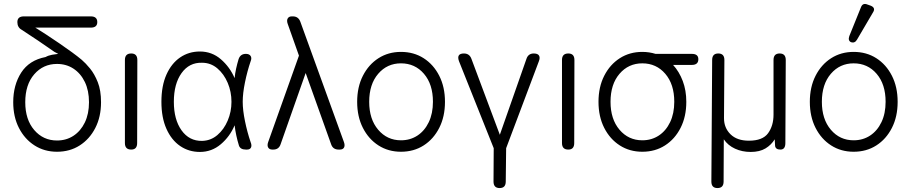

<svg xmlns="http://www.w3.org/2000/svg" viewBox="-20 -758 4616 973"><path d="M269 11Q205 11 155 -21Q105 -53 76 -109.5Q47 -166 47 -240Q47 -327 87.5 -390Q128 -453 211 -469Q225 -477 244 -480.5Q263 -484 275 -485Q268 -488 256 -495Q219 -521 174 -551.5Q129 -582 90 -607Q68 -619 68 -646Q68 -675 101 -675H440Q473 -675 473 -646Q473 -618 440 -618H159Q182 -604 214 -583Q246 -562 280.5 -538.5Q315 -515 345 -493Q375 -471 394 -455Q414 -438 436.5 -410.5Q459 -383 475.5 -341.5Q492 -300 492 -240Q492 -166 463 -109.5Q434 -53 384 -21Q334 11 269 11ZM269 -46Q316 -46 352.5 -70Q389 -94 410 -137.5Q431 -181 431 -240Q431 -299 410 -342.5Q389 -386 352.5 -410Q316 -434 269 -434Q199 -434 153.5 -381.5Q108 -329 108 -240Q108 -152 153.5 -99Q199 -46 269 -46Z M645 0Q613 0 613 -33V-454Q613 -487 645 -487Q676 -487 676 -454L675 -33Q675 0 645 0Z M993 12Q937 12 893 -18Q849 -48 823.5 -105Q798 -162 798 -242Q798 -323 823.5 -380Q849 -437 893 -467Q937 -497 993 -497Q1054 -497 1099.5 -457.5Q1145 -418 1169 -362Q1171 -385 1176.5 -410Q1182 -435 1189 -458Q1198 -485 1226 -485Q1243 -485 1250 -474.5Q1257 -464 1250 -447Q1233 -397 1221.5 -341Q1210 -285 1210 -242Q1210 -200 1221.5 -144Q1233 -88 1250 -38Q1257 -21 1252 -10.5Q1247 0 1232 0H1226Q1198 0 1191 -20Q1175 -72 1169 -123Q1145 -66 1099 -27Q1053 12 993 12ZM1004 -44Q1048 -45 1081.5 -73.5Q1115 -102 1134 -147Q1153 -192 1153 -242Q1153 -293 1134 -338Q1115 -383 1081.5 -411.5Q1048 -440 1004 -440Q939 -442 900 -387.5Q861 -333 861 -242Q861 -152 900 -97.5Q939 -43 1004 -44Z M1360 0Q1345 0 1339 -10.5Q1333 -21 1339 -38L1495 -476L1438 -637Q1432 -654 1438 -664.5Q1444 -675 1459 -675H1464Q1492 -675 1502 -648L1723 -38Q1729 -21 1723.5 -10.5Q1718 0 1702 0H1696Q1667 0 1658 -27L1529 -388L1402 -27Q1393 0 1365 0Z M2012 11Q1948 11 1898 -21Q1848 -53 1819 -110Q1790 -167 1790 -242Q1790 -317 1819 -374Q1848 -431 1898 -463Q1948 -495 2012 -495Q2077 -495 2127 -463Q2177 -431 2206 -374Q2235 -317 2235 -242Q2235 -167 2206 -110Q2177 -53 2127 -21Q2077 11 2012 11ZM2012 -47Q2059 -47 2095.5 -71Q2132 -95 2153 -139Q2174 -183 2174 -242Q2174 -331 2128.5 -384Q2083 -437 2012 -437Q1942 -437 1896.5 -384Q1851 -331 1851 -242Q1851 -154 1896.5 -100.5Q1942 -47 2012 -47Z M2512 195Q2481 195 2481 162L2482 -7L2306 -448Q2292 -487 2331 -487Q2359 -487 2369 -460L2513 -75L2648 -460Q2657 -487 2685 -487Q2705 -487 2711.5 -476.5Q2718 -466 2711 -448L2545 -7L2543 162Q2543 195 2512 195Z M2860 0Q2828 0 2828 -33V-454Q2828 -487 2860 -487Q2891 -487 2891 -454L2890 -33Q2890 0 2860 0Z M3235 11Q3171 11 3121 -21Q3071 -53 3042 -110Q3013 -167 3013 -242Q3013 -317 3042 -374Q3071 -431 3121 -463Q3171 -495 3235 -495Q3270 -495 3302 -485H3486Q3519 -485 3519 -458Q3519 -429 3486 -429H3391Q3422 -395 3440 -347.5Q3458 -300 3458 -242Q3458 -167 3429 -110Q3400 -53 3350 -21Q3300 11 3235 11ZM3235 -47Q3282 -47 3318.5 -71Q3355 -95 3376 -139Q3397 -183 3397 -242Q3397 -331 3351.5 -384Q3306 -437 3235 -437Q3165 -437 3119.5 -384Q3074 -331 3074 -242Q3074 -154 3119.5 -100.5Q3165 -47 3235 -47Z M3616 195Q3585 195 3585 162L3589 -454Q3589 -487 3620 -487Q3651 -487 3651 -454L3649 -159Q3649 -110 3682 -77.5Q3715 -45 3775 -45Q3845 -45 3872.5 -83Q3900 -121 3900 -177V-454Q3900 -487 3931 -487Q3962 -487 3962 -454L3960 -33Q3960 0 3935 0Q3911 0 3908 -18L3906 -52Q3889 -24 3859.5 -6Q3830 12 3784 12Q3741 12 3705 -4.5Q3669 -21 3648 -52L3647 162Q3647 195 3616 195Z M4306 11Q4242 11 4192 -21Q4142 -53 4113 -110Q4084 -167 4084 -242Q4084 -317 4113 -374Q4142 -431 4192 -463Q4242 -495 4306 -495Q4371 -495 4421 -463Q4471 -431 4500 -374Q4529 -317 4529 -242Q4529 -167 4500 -110Q4471 -53 4421 -21Q4371 11 4306 11ZM4306 -47Q4353 -47 4389.5 -71Q4426 -95 4447 -139Q4468 -183 4468 -242Q4468 -331 4422.5 -384Q4377 -437 4306 -437Q4236 -437 4190.5 -384Q4145 -331 4145 -242Q4145 -154 4190.5 -100.5Q4236 -47 4306 -47ZM4323 -557Q4312 -538 4293 -544Q4276 -552 4284 -575L4343 -721Q4352 -745 4376 -735L4393 -729Q4419 -718 4404 -695Z"/></svg>

Font: Zen Maru Gothic
Style: Regular
Weight: 400
Designer: Yoshimichi Ohira
Foundry: Positype
Version: Version 1.002